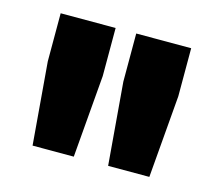

<svg xmlns="http://www.w3.org/2000/svg" viewBox="-65 -780 611 540"><g transform="rotate(15 240.0 -510.0)"><path d="M210 -700V-560L190 -320H70L50 -560V-700ZM430 -700V-560L410 -320H290L270 -560V-700Z"/></g></svg>

Font: Fivo Sans Modern Heavy
Style: Regular
Weight: 900
Designer: Alexander Slobzheninov
Foundry: Alexander Slobzheninov
Version: 1.0